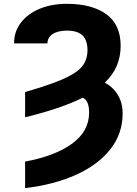

<svg xmlns="http://www.w3.org/2000/svg" viewBox="-20 -757 705 990"><path d="M109.4 -152.3V-282.2Q203.6 -309.6 265.9 -333.3Q328.1 -356.9 364.3 -380.6Q400.4 -404.3 415.5 -432.4Q430.7 -460.4 431.2 -497.1Q430.7 -550.8 404.8 -575Q378.9 -599.1 325.2 -599.1Q278.3 -599.1 251.5 -581.3Q224.6 -563.5 224.6 -533.2H52.7Q52.2 -593.3 87.2 -639.4Q122.1 -685.5 183.6 -711.4Q245.1 -737.3 325.2 -737.3Q453.1 -737.3 527.6 -684.1Q602.1 -630.9 602.1 -520.5Q602.1 -465.3 582.3 -418.2Q562.5 -371.1 520.5 -331.1Q563.5 -307.6 587.9 -267.1Q612.3 -226.6 612.3 -171.9Q612.3 -67.9 549.1 12.5Q485.8 92.8 372.6 144Q259.3 195.3 109.4 212.9V76.2Q264.6 47.4 352.1 -16.6Q439.5 -80.6 439.5 -176.3Q439.5 -238.8 406.7 -253.4Q296.4 -197.8 109.4 -152.3Z"/></svg>

Font: Inter Display Extra Bold
Style: Regular
Weight: 800
Designer: Rasmus Andersson
Foundry: rsms
Version: Version 4.000;git-4fc901f